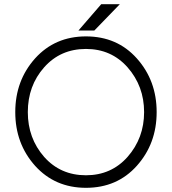

<svg xmlns="http://www.w3.org/2000/svg" viewBox="-20 -886 821 918"><path d="M391 -652Q512 -652 590 -564Q669 -474 669 -350Q669 -226 590 -136Q512 -48 391 -48Q269 -48 191 -136Q113 -225 113 -350Q113 -476 191 -564Q269 -652 391 -652ZM391 -712Q243 -712 148 -607Q53 -501 53 -350Q53 -199 148 -93Q243 12 391 12Q540 12 634 -93Q729 -199 729 -350Q729 -501 634 -607Q540 -712 391 -712ZM355 -740H431L553 -866H464Z"/></svg>

Font: Unageo Variable
Style: Regular
Weight: 300
Designer: Richard Sepsi
Foundry: Richard Sepsi
Version: Version 2.200